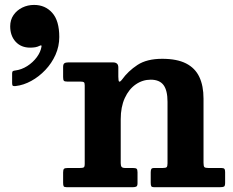

<svg xmlns="http://www.w3.org/2000/svg" viewBox="-20 -780 971 800"><path d="M22.5 -670.5Q22.5 -631 45.1 -606.2Q67.8 -581.5 105.5 -581.5Q117.8 -581.5 127.3 -583.2Q136.8 -585 144 -588.7Q148.3 -591 151 -590.9Q153.8 -590.7 153 -586.2Q149.5 -563.5 133.3 -541.6Q117 -519.7 93.3 -504.6Q69.5 -489.5 43 -486.2Q37 -485.7 33.7 -483.5Q30.5 -481.2 30.5 -474V-433.5Q30.5 -424.2 33.9 -422.4Q37.2 -420.5 45.5 -421.5Q78.3 -425.2 110.4 -442.9Q142.5 -460.5 169 -488.5Q195.5 -516.5 211.3 -551.7Q227 -587 227 -625.7Q227 -693.7 197.6 -726.6Q168.3 -759.5 122 -759.5Q95.5 -759.5 72.8 -748.4Q50 -737.2 36.2 -717.1Q22.5 -697 22.5 -670.5ZM315.5 -440Q326 -440 329.5 -437.4Q333 -434.7 333 -424.2V-97.5Q333 -85 328.9 -82.5Q324.8 -80 312 -80H262Q250.8 -80 246.9 -76.8Q243 -73.5 243 -61.5V-18.3Q243 -7.5 245.4 -3.8Q247.8 0 258 0H533.5Q543.8 0 548.4 -2.9Q553 -5.7 553 -16.8V-62.3Q553 -74 549 -77Q545 -80 534.3 -80H502.5Q490.8 -80 486.9 -84.4Q483 -88.8 483 -100V-283Q483 -334.5 500 -371.5Q517 -408.5 545.5 -428.2Q574 -448 608 -448Q644.5 -448 661.3 -425.7Q678 -403.5 678 -355.5V-99.5Q678 -86.5 674.1 -83.3Q670.3 -80 657.5 -80H622.3Q612.5 -80 610.3 -75.4Q608 -70.8 608 -61.3V-19.3Q608 -8.3 610.3 -4.1Q612.5 0 623.5 0H895.8Q908.8 0 913.4 -2.6Q918 -5.3 918 -18.5V-63.3Q918 -72.8 914.9 -76.4Q911.8 -80 902.5 -80H849Q834.8 -80 831.4 -84Q828 -88 828 -102V-369Q828 -422.5 810.5 -459.5Q793 -496.5 755 -515.8Q717 -535 656 -535Q591.8 -535 552.8 -509.4Q513.8 -483.8 488.3 -448.3Q480.5 -438.3 476.8 -439.9Q473 -441.5 473 -460.5V-498.7Q473 -510.3 467.1 -515.1Q461.3 -520 451.3 -520H264.3Q253.8 -520 248.4 -516.4Q243 -512.7 243 -501V-459Q243 -447.5 246 -443.7Q249 -440 260.8 -440Z"/></svg>

Font: Besley
Style: Regular
Weight: 400
Designer: Owen Earl
Foundry: indestructible type*
Version: Version 4.000